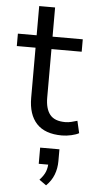

<svg xmlns="http://www.w3.org/2000/svg" viewBox="-60 -671 478 974"><g transform="rotate(5 178.5 -183.5)"><path d="M271 8.9Q184.6 8.9 141.9 -36.9Q99.2 -82.7 99.2 -168.2V-423.1H3.7V-486.3H99.2V-635H180.2V-486.3H334.1V-423.1H180.2V-176.3Q180.2 -119.3 203.9 -89.7Q227.5 -60.1 282 -60.1Q298.1 -60.1 313.9 -64.2Q329.7 -68.2 343 -72.2L357.3 -10.4Q344 -2.5 318.9 3.2Q293.8 8.9 271 8.9ZM213.1 267.9 177.2 242.3Q199.7 218.2 207.5 196.9Q215.2 175.6 215.2 151.5L235.9 162.3H166.6V79.9H264.8V140Q264.8 177.3 252.3 209.7Q239.8 242 213.1 267.9Z"/></g></svg>

Font: Nunito Sans 12pt ExtraLight
Style: Regular
Weight: 200
Version: Version 3.101;gftools[0.9.27]